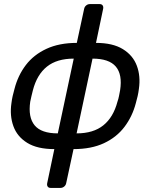

<svg xmlns="http://www.w3.org/2000/svg" viewBox="-20 -730 753 940"><path d="M228 190Q218 190 213.5 183.5Q209 177 211 167L246 0Q163 0 113.5 -30.5Q64 -61 45.5 -112.5Q27 -164 36 -225Q38 -242 42 -260Q46 -278 51 -295Q68 -361 106.5 -411.5Q145 -462 207.5 -491Q270 -520 356 -520L392 -687Q394 -697 402 -703.5Q410 -710 420 -710H468Q478 -710 482.5 -703.5Q487 -697 485 -687L450 -520Q532 -520 581.5 -489.5Q631 -459 650 -408Q669 -357 660 -295Q658 -278 654 -260Q650 -242 645 -225Q628 -160 589.5 -109Q551 -58 489 -29Q427 0 340 0L304 167Q302 177 294 183.5Q286 190 276 190ZM263 -77 341 -443Q259 -443 210 -404Q161 -365 141 -288Q137 -273 134 -259.5Q131 -246 128 -232Q117 -156 149.5 -116.5Q182 -77 263 -77ZM355 -77Q437 -77 486 -116.5Q535 -156 555 -232Q560 -246 562.5 -259.5Q565 -273 568 -288Q580 -365 547 -404Q514 -443 433 -443Z"/></svg>

Font: Rubik
Style: Italic
Weight: 400
Italic angle: -12°
Designer: Hubert and Fischer
Foundry: Hubert and Fischer
Version: Version 2.300;gftools[0.9.30]